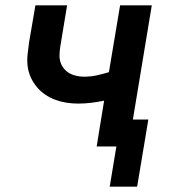

<svg xmlns="http://www.w3.org/2000/svg" viewBox="-20 -550 640 721"><path d="M392 151 417 0H343L371 -172Q347 -167 322.5 -164Q298 -161 274 -161Q251 -161 229 -164.5Q207 -168 187 -175.5Q167 -183 149.5 -195Q132 -207 118.5 -223Q105 -239 96 -258.5Q87 -278 84 -300Q81 -322 83.5 -344.5Q86 -367 89 -390L113 -530H232L206 -373Q204 -359 203.5 -344Q203 -329 207.5 -315.5Q212 -302 221 -291.5Q230 -281 241.5 -274.5Q253 -268 267.5 -265Q282 -262 296 -262Q320 -262 343 -267Q366 -272 389 -279L431 -530H550L479 -101H537L495 151Z"/></svg>

Font: Iosevka Curly Extended
Style: Bold Italic
Weight: 700
Width: 7
Italic angle: -9°
Monospace: yes
Designer: Belleve Invis
Foundry: Belleve Invis
Version: Version 11.1.0; ttfautohint (v1.8.3)